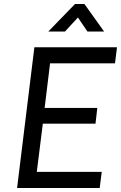

<svg xmlns="http://www.w3.org/2000/svg" viewBox="-20 -935 604 955"><path d="M65 0 151 -700H562L552 -620H229L202 -398H464L455 -320H193L163 -80H486L476 0ZM220 -778 353 -915H400L498 -778H415L344 -883H400L303 -778Z"/></svg>

Font: Inclusive Sans
Style: Italic
Weight: 400
Italic angle: -7°
Designer: Olivia King
Foundry: Olivia King
Version: Version 2.004